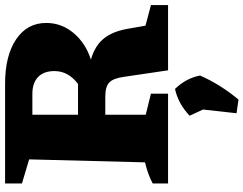

<svg xmlns="http://www.w3.org/2000/svg" viewBox="-124 -574 981 774"><g transform="rotate(-90 367.0 -186.5)"><path d="M651 -91 734 -69V0H471L445 -176Q439 -221 422 -237Q405 -253 366 -253H292V-90L377 -69V0H15V-62Q30 -70 50.5 -78Q71 -86 100 -93L112 -560L15 -589V-657H417Q530 -657 596 -612.5Q662 -568 662 -491Q662 -429 621 -380.5Q580 -332 514 -311Q568 -296 597.5 -261Q627 -226 638 -165ZM376 -547H292V-363H416Q468 -402 468 -458Q468 -501 444 -524Q420 -547 376 -547ZM298 276 313 141 288 87Q336 41 396 28Q439 72 450 129Q414 211 353 284Z"/></g></svg>

Font: Piazzolla ExtraBold
Style: Regular
Weight: 800
Designer: Juan Pablo del Peral
Foundry: Huerta Tipografica
Version: Version 1.330